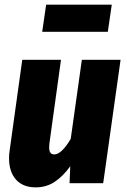

<svg xmlns="http://www.w3.org/2000/svg" viewBox="-20 -790 546 828"><path d="M19 -108Q19 -125 22 -144L76 -532H243L193 -171Q192 -164 192 -154Q192 -124 214 -124Q245 -124 285 -191L333 -532H500L425 0H280L283 -73Q252 -30 216 -6Q180 18 134 18Q79 18 49 -15.5Q19 -49 19 -108ZM162 -653 179 -770H462L445 -653Z"/></svg>

Font: Fira Sans Condensed ExtraBold
Style: Italic
Weight: 800
Width: 3
Italic angle: -8°
Designer: bBox Type GmbH & Carrois Corporate GbR & Edenspiekermann AG
Foundry: bBox Type GmbH & Carrois Corporate GbR & Edenspiekermann AG
Version: Version 4.301